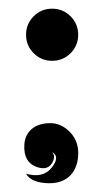

<svg xmlns="http://www.w3.org/2000/svg" viewBox="-20 -400 240 442"><path d="M57.5 -362.5Q75 -380 100 -380Q125 -380 142.5 -362.5Q160 -345 160 -320Q160 -295 142.5 -277.5Q125 -260 100 -260Q75 -260 57.5 -277.5Q40 -295 40 -320Q40 -345 57.5 -362.5ZM36 -66Q37 -89 52.5 -102.5Q68 -116 94.5 -116.5Q121 -117 141.5 -95.5Q162 -74 160 -42Q158 -10 138.5 7Q119 24 85 21.5Q51 19 40 0Q79 11 99 -14Q119 -39 100 -50Q107 -42 103 -31Q93 -5 63.5 -16Q34 -27 36 -66Z"/></svg>

Font: SOV_ThonBuri
Style: Book
Weight: 400
Version: Version 1.00